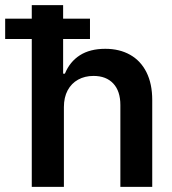

<svg xmlns="http://www.w3.org/2000/svg" viewBox="-64 -727 671 747"><path d="M184.6 0H59.6V-575.2H-43.9V-654.3H59.6V-707H181.6V-654.3H286.1V-575.2H181.6V-440.4H188.5Q207.5 -486.8 246.8 -512Q286.1 -537.1 345.7 -537.1Q400.9 -537.1 442.1 -513.9Q483.4 -490.7 505.9 -445.8Q528.3 -400.9 528.3 -337.9V0H404.3V-318.4Q404.3 -372.6 376.7 -402.1Q349.1 -431.6 299.8 -431.6Q266.1 -431.6 240 -417.2Q213.9 -402.8 199.2 -375.5Q184.6 -348.1 184.6 -310.5Z"/></svg>

Font: WEMIX Pretendard SemiBold
Style: Regular
Weight: 600
Designer: Base glyphs from Inter by Rasmus Andersson; Hangeul glyphs from Noto Sans CJK(Source Han Sans) by Jang Soo-young and Kan
Foundry: Kil Hyung-jin
Version: Version 1.000